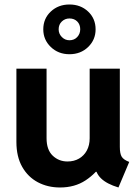

<svg xmlns="http://www.w3.org/2000/svg" viewBox="-20 -830 625 858"><path d="M248.3 7.8Q193.2 7.8 149 -15.6Q104.9 -39.1 79.1 -84.5Q53.3 -130 53.3 -196V-523.1H188.1V-212.1Q188.1 -160.8 215.3 -134.6Q242.6 -108.4 281.7 -108.4Q311 -108.4 333.3 -121.4Q355.6 -134.4 368.2 -157.8Q380.7 -181.2 380.7 -212.1V-523.1H515.5V-173.5Q515.5 -143.8 523.8 -129.8Q532.1 -115.9 557.5 -106.4L509.3 7.8Q457.3 -7.9 431.7 -32.7Q406 -57.5 405.4 -92.6L440 -62.3H374.5L438.9 -102.6Q410.3 -55.6 362.2 -23.9Q314.1 7.8 248.3 7.8ZM290.3 -587.7Q240.6 -587.7 207 -620Q173.4 -652.3 173.4 -698.8Q173.4 -746.9 207 -778.4Q240.6 -809.9 290.3 -809.9Q340.4 -809.9 373.8 -778.4Q407.2 -746.9 407.2 -698.8Q407.2 -652.3 373.9 -620Q340.6 -587.7 290.3 -587.7ZM290.3 -650.1Q311.7 -650.1 325.1 -664.5Q338.5 -679 338.5 -699.3Q338.5 -720.4 325.2 -734Q311.8 -747.5 290.3 -747.5Q270.6 -747.5 256.4 -734.1Q242.1 -720.7 242.1 -698.8Q242.1 -679 256.4 -664.5Q270.6 -650.1 290.3 -650.1Z"/></svg>

Font: Reddit Sans
Style: Regular
Weight: 400
Designer: Stephen Hutchings
Foundry: Reddit
Version: Version 1.014